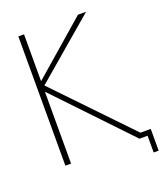

<svg xmlns="http://www.w3.org/2000/svg" viewBox="-153 -850 891 1047"><g transform="rotate(-20 292.5 -326.5)"><path d="M585 -29V97H556V0H508V-1L112 -417V0H79V-750H112V-478L425 -750H472L121 -450L525 -29Z"/></g></svg>

Font: Poiret One
Style: Regular
Weight: 400
Designer: Denis Masharov (denis.masharov@gmail.com), Cyreal (Charset Expansion)
Foundry: Denis Masharov
Version: Version 1.101